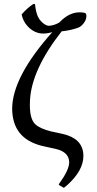

<svg xmlns="http://www.w3.org/2000/svg" viewBox="-20 -718 473 932"><path d="M184.1 -9.8Q39.6 -45.4 39.1 -190.9Q40 -344.7 233.9 -562Q210.4 -555.2 189.9 -555.2Q147.5 -555.2 114.3 -590.3Q91.8 -614.7 85 -647.9Q109.9 -677.2 141.1 -698.2H149.9Q153.8 -659.2 164.1 -637.2Q176.8 -610.8 201.7 -597.2Q210 -593.3 215.8 -592.8Q241.2 -593.3 268.1 -608.9Q314 -657.7 365.2 -658.2Q394 -658.2 397.5 -650.9Q399.4 -646 399.4 -640.1Q399.4 -616.7 377.4 -595.2Q368.7 -586.9 359.4 -583.5Q324.7 -570.8 279.3 -565.9Q132.3 -378.4 125.5 -229.5Q125 -218.3 125 -207Q125 -139.6 151.4 -114.7Q174.8 -93.3 228 -80.1Q234.4 -78.6 254.4 -74.5Q274.4 -70.3 284.2 -67.9Q377.4 -46.9 384.3 27.3Q384.8 33.7 384.8 39.1Q384.8 109.9 306.2 180.7Q296.4 189.5 290 193.8L268.1 181.2L265.1 176.8Q315.4 107.4 315.9 70.8Q315.9 21 252.9 5.4Q251.5 4.9 251 4.9Q240.7 2.4 219.2 -2Q195.3 -7.3 184.1 -9.8Z"/></svg>

Font: Linux Biolinum Capitals O
Style: Small Caps
Weight: 400
Designer: Philipp H. Poll
Foundry: Philipp H. Poll
Version: Version 1.0.4